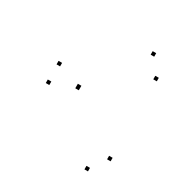

<svg xmlns="http://www.w3.org/2000/svg" viewBox="-154 -808 928 947"><g transform="rotate(30 310.0 -334.5)"><path d="M91.7 -377.1V-397.1H71.7V-377.1ZM91.7 -270.9V-290.9H71.7V-270.9ZM469.8 2.6V-17.4H449.8V2.6ZM541.7 -96.2V-116.2H521.7V-96.2ZM230.6 -321.2V-341.2H210.6V-321.2ZM230.6 -326.9V-346.9H210.6V-326.9ZM541.7 -551.8V-571.8H521.7V-551.8ZM469.8 -650.6V-670.6H449.8V-650.6Z"/></g></svg>

Font: Monaspace Neon Dots Var
Style: Regular
Weight: 400
Designer: Riley Cran and the Lettermatic Team
Version: Version 1.100 (Monaspace Neon Dots)